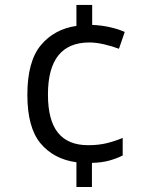

<svg xmlns="http://www.w3.org/2000/svg" viewBox="-20 -744 612 774"><path d="M351.6 -724.1V-643.6Q389.2 -642.1 423.6 -634.3Q458 -626.5 482.9 -615.2L459.5 -547.4Q432.6 -557.6 400.1 -565.2Q367.7 -572.8 340.3 -572.8Q173.3 -572.8 173.3 -362.8Q173.3 -258.8 213.9 -208.7Q254.4 -158.7 335 -158.7Q377.9 -158.7 411.1 -167Q444.3 -175.3 474.6 -188V-117.2Q447.8 -104 418.7 -96.2Q389.6 -88.4 350.6 -87.4V9.8H288.1V-89.8Q196.3 -102.5 143.3 -166.3Q90.3 -230 90.3 -361.8Q90.3 -496.1 144.3 -561.3Q198.2 -626.5 288.1 -639.6V-724.1Z"/></svg>

Font: Open Sans
Style: Regular
Weight: 400
Designer: Monotype Design Team
Foundry: Monotype Imaging Inc.
Version: Version 3.000; ttfautohint (v1.8.4)